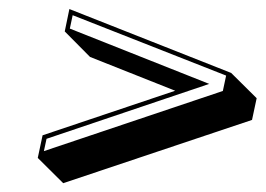

<svg xmlns="http://www.w3.org/2000/svg" viewBox="-20 -422 591 427"><path d="M369.6 -220.2 180.2 -295.4 124 -352.1 134.3 -401.9 494.1 -259.8 550.8 -203.6 540.5 -155.3 120.6 -14.6 64 -70.8 74.7 -121.1ZM445.3 -235.4 83.5 -113.3 77.6 -85.9 475.6 -219.7 482.9 -253.9 141.6 -388.2 135.3 -358.4Z"/></svg>

Font: Linux Biolinum Shadow O
Style: Italic
Weight: 400
Italic angle: -12°
Designer: Philipp H. Poll
Foundry: Philipp H. Poll
Version: Version 0.6.2